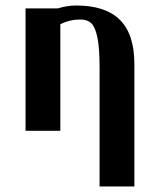

<svg xmlns="http://www.w3.org/2000/svg" viewBox="-20 -470 571 690"><path d="M188 -439.9Q221.7 -450.2 253.9 -450.2Q359.4 -450.2 411.1 -398.4Q462.9 -346.7 462.9 -240.2V200.2H337.9V-228Q337.9 -296.9 330.1 -335Q322.3 -373 308.1 -386.5Q293.9 -399.9 269 -399.9Q230 -399.9 196.8 -382.8V0H71.8V-439.9Z"/></svg>

Font: Pfennig
Style: Bold
Weight: 700
Version: Version 20120410 ; ttfautohint (v0.8)